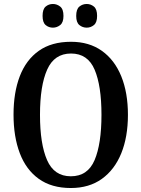

<svg xmlns="http://www.w3.org/2000/svg" viewBox="-20 -935 711 965"><path d="M336 10Q239 10 175 -36Q111 -82 79.5 -165Q48 -248 48 -359Q48 -470 79.5 -552Q111 -634 175 -679.5Q239 -725 337 -725Q428 -725 492 -679.5Q556 -634 589.5 -551.5Q623 -469 623 -358Q623 -247 589.5 -164.5Q556 -82 492 -36Q428 10 336 10ZM336 -49Q421 -49 455.5 -130.5Q490 -212 490 -358Q490 -504 455.5 -585Q421 -666 337 -666Q253 -666 217 -585Q181 -504 181 -358Q181 -212 216.5 -130.5Q252 -49 336 -49ZM416 -796Q395 -796 379 -809Q363 -822 363 -855Q363 -889 379 -902Q395 -915 416 -915Q436 -915 452 -902Q468 -889 468 -855Q468 -822 452 -809Q436 -796 416 -796ZM246 -796Q225 -796 209.5 -809Q194 -822 194 -855Q194 -889 209.5 -902Q225 -915 246 -915Q266 -915 282.5 -902Q299 -889 299 -855Q299 -822 282.5 -809Q266 -796 246 -796Z"/></svg>

Font: Noto Serif Hebrew Condensed SemiBold
Style: Regular
Weight: 600
Width: 3
Designer: Monotype Design Team
Foundry: Monotype Imaging Inc.
Version: Version 2.004; ttfautohint (v1.8.4.7-5d5b)